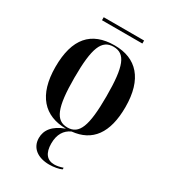

<svg xmlns="http://www.w3.org/2000/svg" viewBox="-213 -763 985 1108"><g transform="rotate(30 279.0 -209.0)"><path d="M144 -636H413V-656H144ZM296 238C326 238 359 232 378 223V212C357 219 338 223 321 223C273 223 246 190 246 126C246 65 271 27 313 8C444 -5 512 -96 512 -269C512 -456 426 -547 281 -547C125 -547 46 -457 46 -269C46 -81 133 10 277 10C199 38 168 83 168 134C168 201 221 238 296 238ZM280 0C202 0 172 -70 172 -269C172 -468 201 -537 279 -537C358 -537 386 -468 386 -269C386 -70 358 0 280 0Z"/></g></svg>

Font: Noto Serif Display SemiCondensed SemiBold
Style: Regular
Weight: 600
Width: 4
Designer: Monotype Design Team
Foundry: Monotype Imaging Inc.
Version: Version 2.009